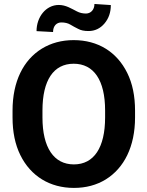

<svg xmlns="http://www.w3.org/2000/svg" viewBox="-20 -919 729 949"><path d="M647.5 -372.1C647.5 -444.3 634.8 -506.3 608.9 -558.6C557.6 -662.6 463.9 -720.7 344.2 -720.7C285.2 -720.7 232.4 -706.5 187 -678.7C95.7 -622.6 42 -516.6 42 -372.1V-338.4C42 -266.6 54.7 -204.6 80.6 -152.3C131.8 -48.3 226.6 9.8 345.2 9.8C405.3 9.8 457.5 -4.4 502.9 -32.2C593.3 -88.4 647.5 -194.3 647.5 -338.4ZM499.5 -338.4C499.5 -189.5 444.3 -106.4 345.2 -106.4C246.1 -106.4 189.9 -189.5 189.9 -338.4V-373C189.9 -522.9 245.1 -604 344.2 -604C443.4 -604 499.5 -522.9 499.5 -373ZM446.8 -899.4C446.8 -869.6 427.7 -852.1 404.8 -852.1C388.7 -852.1 373.5 -855.5 359.9 -862.8C332.5 -876.5 305.7 -894.5 270.5 -894.5C207 -894.5 160.6 -835 160.6 -765.1L242.2 -760.7C242.2 -791.5 260.3 -808.1 283.2 -808.1C300.3 -808.1 315.4 -804.7 327.6 -797.4C339.8 -790 352.5 -783.2 366.2 -776.4C379.4 -769 396.5 -765.6 417.5 -765.6C449.2 -765.6 475.6 -778.3 496.6 -803.2C517.6 -828.1 527.8 -858.4 527.8 -894Z"/></svg>

Font: Vazirmatn
Style: Bold
Weight: 700
Designer: Saber Rastikerdar
Foundry: Saber Rastikerdar
Version: Version 33.003